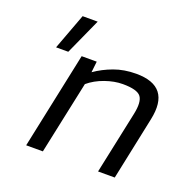

<svg xmlns="http://www.w3.org/2000/svg" viewBox="-117 -768 892 886"><g transform="rotate(20 329.0 -324.5)"><path d="M76 -472 142 -649H216L136 -472ZM101 0 201 -474H275L269 -420Q309 -448 358 -466Q407 -484 466 -484Q638 -484 601 -310L536 0H454L519 -307Q532 -369 513.5 -393.5Q495 -418 424 -418Q383 -418 337.5 -402Q292 -386 259 -358L183 0Z"/></g></svg>

Font: Kanit Light
Style: Italic
Weight: 300
Italic angle: -12°
Designer: Katatrad Team
Foundry: CadsonDemak
Version: Version 2.000; ttfautohint (v1.8.3)